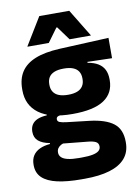

<svg xmlns="http://www.w3.org/2000/svg" viewBox="-95 -751 722 1004"><g transform="rotate(-10 265.5 -248.5)"><path d="M268.5 -153Q150 -153 90.5 -197Q31 -241 31 -320.5V-327Q31 -381 55.2 -418.2Q79.5 -455.5 130 -476Q180.5 -496.5 259.5 -500.5L522 -512.5V-404.5L391.5 -408V-403Q425 -397.5 446.8 -384.2Q468.5 -371 479.2 -349.8Q490 -328.5 490 -297.5V-294Q490 -225.5 435.8 -189.2Q381.5 -153 268.5 -153ZM261 79.5H276Q312 79.5 334.2 75Q356.5 70.5 367 61.5Q377.5 52.5 377.5 39V38Q377.5 20.5 362.8 13Q348 5.5 318.5 3L173.5 -11.5L207 -13.5Q192 -11 181.2 -5Q170.5 1 164.2 10Q158 19 158 32V33Q158 48 169 58.5Q180 69 202.8 74.2Q225.5 79.5 261 79.5ZM253.5 191.5Q179.5 191.5 127.2 179.8Q75 168 48 142.5Q21 117 21 75V73Q21 44.5 33.5 25Q46 5.5 69.5 -5.5Q93 -16.5 124.5 -19V-24Q86 -31 65.2 -48.5Q44.5 -66 44.5 -97.5V-98Q44.5 -120.5 54.8 -136Q65 -151.5 85 -159.8Q105 -168 134 -169.5V-186L247 -157.5L214 -158Q196.5 -158 189.2 -153.5Q182 -149 182 -140V-139.5Q182 -128.5 193.8 -123.8Q205.5 -119 232 -116L348.5 -102.5Q433.5 -92.5 475 -60.5Q516.5 -28.5 516.5 38.5V41.5Q516.5 92.5 487.8 125.8Q459 159 404.8 175.2Q350.5 191.5 272.5 191.5ZM263.5 -256Q293 -256 312.2 -263.8Q331.5 -271.5 341.2 -286.8Q351 -302 351 -323.5V-328Q351 -349.5 341.5 -364.5Q332 -379.5 312.8 -387.2Q293.5 -395 263.5 -395H263Q232.5 -395 213 -387Q193.5 -379 184.2 -364Q175 -349 175 -327.5V-323.5Q175 -302 184.8 -286.8Q194.5 -271.5 214 -263.8Q233.5 -256 263.5 -256ZM185.5 -687.5H344.5L433 -542.5V-540.5H320.5L267.5 -613H263L210 -540.5H97V-542.5Z"/></g></svg>

Font: Anek Latin
Style: Bold
Weight: 700
Designer: Yesha Goshar
Foundry: Ek Type
Version: Version 1.003